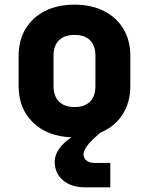

<svg xmlns="http://www.w3.org/2000/svg" viewBox="-20 -580 640 825"><path d="M540 -340V-210Q540 -139 506 -87Q472 -35 411 -10L380 18Q361 36 350 53Q339 70 339 83Q339 99 351.5 109.5Q364 120 385 120H454V225H346Q286 225 250.5 194.5Q215 164 215 115Q215 87 234 59.5Q253 32 287 10Q183 6 121.5 -54Q60 -114 60 -210V-340Q60 -406 89.5 -455.5Q119 -505 173 -532.5Q227 -560 300 -560Q373 -560 427 -532.5Q481 -505 510.5 -455.5Q540 -406 540 -340ZM210 -210Q210 -167 233.5 -143.5Q257 -120 300 -120Q344 -120 367 -143.5Q390 -167 390 -210V-340Q390 -384 367 -407Q344 -430 300 -430Q257 -430 233.5 -407Q210 -384 210 -340Z"/></svg>

Font: JetBrains Mono Extra Bold
Style: Regular
Weight: 800
Monospace: yes
Designer: Philipp Nurullin, Konstantin Bulenkov
Foundry: JetBrains
Version: 2.002